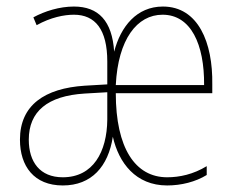

<svg xmlns="http://www.w3.org/2000/svg" viewBox="-20 -557 721 587"><path d="M478 -537C398 -537 349 -476 329 -399C323 -493 281 -537 206 -537C162 -537 117 -523 82 -504L92 -480C135 -504 176 -512 206 -512C271 -512 308 -467 308 -369V-299L239 -295C117 -287 41 -236 41 -130C41 -49 84 10 172 10C260 10 311 -48 325 -139C343 -59 395 10 491 10C534 10 578 -1 612 -22V-49C571 -24 529 -15 491 -15C393 -15 334 -105 334 -272H629V-299C631 -427 586 -537 478 -537ZM477 -512C564 -512 605 -421 604 -297H334C341 -437 399 -512 477 -512ZM239 -271 308 -275V-191C307 -93 265 -15 172 -15C102 -15 68 -62 68 -130C68 -216 125 -264 239 -271Z"/></svg>

Font: Noto Sans Ethiopic Condensed Thin
Style: Regular
Weight: 100
Width: 3
Designer: Monotype Design Team
Foundry: Monotype Imaging Inc.
Version: Version 2.102